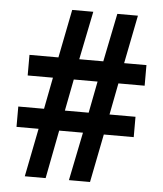

<svg xmlns="http://www.w3.org/2000/svg" viewBox="-51 -735 662 780"><g transform="rotate(5 280.5 -345.0)"><path d="M79 0 118 -197H28V-280H133L158 -409H55V-493H173L212 -690H298L258 -493H356L396 -690H480L441 -493H532V-409H425L400 -280H506V-197H384L345 0H259L299 -197H202L164 0ZM218 -280H315L340 -409H243Z"/></g></svg>

Font: Noto Sans Kannada Condensed SemiBold
Style: Regular
Weight: 600
Width: 3
Designer: Jelle Bosma - Monotype Design Team
Foundry: Monotype Imaging Inc.
Version: Version 2.005; ttfautohint (v1.8.4.7-5d5b)